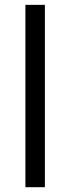

<svg xmlns="http://www.w3.org/2000/svg" viewBox="-20 -780 293 800"><path d="M167 0H85.9V-759.8H167Z"/></svg>

Font: f07869316
Style: Regular
Weight: 400
Foundry: Ascender Corporation
Version: Version 1.10